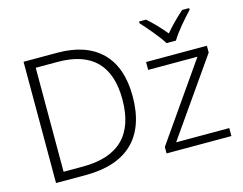

<svg xmlns="http://www.w3.org/2000/svg" viewBox="-103 -928 1381 1092"><g transform="rotate(-15 587.0 -382.5)"><path d="M968.8 -606C992.7 -648.9 1051.8 -715.8 1088.9 -754.9V-765.1H1047.9C1012.2 -734.4 971.7 -693.4 939.9 -655.8C909.2 -693.4 870.6 -734.4 835 -765.1H793.9V-754.9C829.6 -715.8 887.2 -648.9 913.1 -606ZM648.9 -363.8C648.9 -478 618.7 -564.9 558.6 -624.5C498 -684.1 411.6 -713.9 298.8 -713.9H100.1V0H276.9C518.6 0 648.9 -124 648.9 -363.8ZM587.9 -361.8C587.9 -154.3 482.4 -50.8 272 -50.8H158.2V-663.1H287.1C487.8 -663.1 587.9 -562.5 587.9 -361.8ZM1132.8 -46.9H819.8L1130.9 -492.2V-532.2H772.9V-485.8H1063L751 -38.1V0H1132.8Z"/></g></svg>

Font: Noto Reveo Sans
Style: Regular
Weight: 300
Designer: Monotype Design Team
Foundry: Monotype Imaging Inc.
Version: Version 2.007